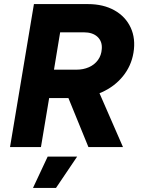

<svg xmlns="http://www.w3.org/2000/svg" viewBox="-20 -720 691 940"><path d="M146.1 -700H410.4Q485.8 -700 540.4 -669.4Q594.9 -638.8 619.9 -584.6Q644.9 -530.5 633.4 -461.6Q622.7 -397.1 581.7 -346.6Q540.7 -296.1 477.5 -267.9Q414.3 -239.8 339.6 -239.8H220.6L180.5 0H29.1ZM298.9 -279.2 423.8 -362.9 582.1 0H412.9ZM478.3 -480.4Q481.3 -516.9 457.6 -539.4Q433.8 -561.8 390.2 -561.8H274.5L244.3 -378.9H354.7Q387.9 -378.9 415.1 -390.9Q442.4 -402.8 459.4 -425.9Q476.3 -448.9 478.3 -480.4ZM213.4 46.7H357.7L254.2 200H141.6Z"/></svg>

Font: Oak Sans Light Italic
Style: Regular
Weight: 400
Italic angle: -9.5°
Foundry: Erik Kennedy, Walven
Version: Version 1.000;Glyphs 3.1.2 (3151)